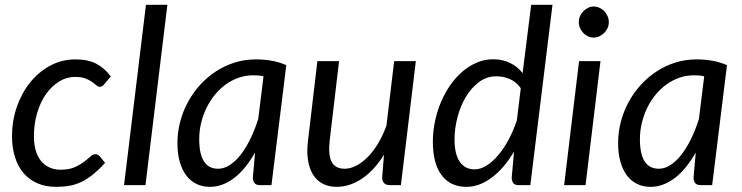

<svg xmlns="http://www.w3.org/2000/svg" viewBox="-20 -756 3030 784"><path d="M409 -91Q383 -62.5 359.5 -43.5Q336 -24.5 312.5 -13.2Q289 -2 263.8 2.5Q238.5 7 209.5 7Q165.5 7 131.8 -8Q98 -23 75.2 -50.2Q52.5 -77.5 40.8 -115.8Q29 -154 29 -200Q29 -261.5 48.2 -318Q67.5 -374.5 102 -418Q136.5 -461.5 184.2 -487.5Q232 -513.5 288.5 -513.5Q339 -513.5 373 -495.8Q407 -478 432.5 -444L404.5 -410.5Q401 -406.5 396.8 -404Q392.5 -401.5 387 -401.5Q380 -401.5 373.2 -407.8Q366.5 -414 355.5 -421.8Q344.5 -429.5 328.2 -435.8Q312 -442 286.5 -442Q252 -442 221.5 -423.2Q191 -404.5 168 -372Q145 -339.5 131.8 -295Q118.5 -250.5 118.5 -199.5Q118.5 -168.5 125.5 -143.2Q132.5 -118 146.5 -100.2Q160.5 -82.5 180.8 -72.8Q201 -63 228 -63Q261.5 -63 284.2 -73Q307 -83 322.5 -94.8Q338 -106.5 348.8 -116.5Q359.5 -126.5 370 -126.5Q379.5 -126.5 387 -118L409 -91Z M486.5 0 576 -736.5H663.5L574 0Z M1088.5 0H1042.5Q1025 0 1018.8 -9Q1012.5 -18 1012.5 -31L1021.5 -133.5Q1003.5 -101.5 982.8 -75.5Q962 -49.5 938.8 -31.2Q915.5 -13 890 -3Q864.5 7 837 7Q807 7 782.5 -4.8Q758 -16.5 740.8 -39.2Q723.5 -62 714 -95.2Q704.5 -128.5 704.5 -171.5Q704.5 -216.5 715.8 -259.2Q727 -302 747.8 -340Q768.5 -378 797.5 -409.8Q826.5 -441.5 862.2 -464.8Q898 -488 939 -500.8Q980 -513.5 1025 -513.5Q1057.5 -513.5 1088.2 -508.2Q1119 -503 1149 -490ZM870.5 -67Q895 -67 918.5 -82.2Q942 -97.5 963 -124.5Q984 -151.5 1002.2 -188.8Q1020.5 -226 1034.5 -270.5L1056 -444.5Q1045 -447 1034.2 -447.8Q1023.5 -448.5 1013 -448.5Q983 -448.5 955 -438.8Q927 -429 902.5 -411.5Q878 -394 858 -369.8Q838 -345.5 823.8 -316.5Q809.5 -287.5 801.5 -254.8Q793.5 -222 793.5 -187.5Q793.5 -67 870.5 -67Z M1364.5 -506.5 1326.5 -184.5Q1319.5 -125 1333.8 -96Q1348 -67 1387.5 -67Q1410.5 -67 1434.8 -79.5Q1459 -92 1481.8 -115Q1504.5 -138 1524 -170.5Q1543.5 -203 1558 -243L1589.5 -506.5H1678L1617 0H1573Q1540.5 0 1540.5 -32L1548 -124Q1507.5 -59.5 1457.5 -26.2Q1407.5 7 1354.5 7Q1322.5 7 1298 -5.8Q1273.5 -18.5 1258.2 -43Q1243 -67.5 1237.5 -103Q1232 -138.5 1238 -184.5L1276 -506.5Z M2099 0Q2081.5 0 2075.5 -9Q2069.5 -18 2069.5 -31L2079 -137.5Q2060 -104.5 2037.5 -78Q2015 -51.5 1990.2 -32.5Q1965.5 -13.5 1938.8 -3.2Q1912 7 1884.5 7Q1819.5 7 1783.5 -40.2Q1747.5 -87.5 1747.5 -177.5Q1747.5 -218.5 1756 -259.5Q1764.5 -300.5 1780.2 -338Q1796 -375.5 1818.2 -407.8Q1840.5 -440 1868 -463.5Q1895.5 -487 1927.2 -500.5Q1959 -514 1994 -514Q2031.5 -514 2062.2 -499.2Q2093 -484.5 2114 -457.5L2149 -736.5H2236L2145.5 0ZM1918 -64.5Q1942 -64.5 1966.2 -79.5Q1990.5 -94.5 2013.2 -121Q2036 -147.5 2056 -184.2Q2076 -221 2090.5 -264.5L2106.5 -396Q2087.5 -422.5 2060.8 -433.5Q2034 -444.5 2007 -444.5Q1967.5 -444.5 1936 -421Q1904.5 -397.5 1882.2 -360.2Q1860 -323 1848 -277Q1836 -231 1836 -186.5Q1836 -127 1857.2 -95.8Q1878.5 -64.5 1918 -64.5Z M2432 -506.5 2371 0H2283.5L2344.5 -506.5ZM2466 -665.5Q2466 -652.5 2460.8 -641.2Q2455.5 -630 2446.8 -621.2Q2438 -612.5 2426.8 -607.5Q2415.5 -602.5 2403.5 -602.5Q2392 -602.5 2381 -607.5Q2370 -612.5 2361.8 -621.2Q2353.5 -630 2348.5 -641.2Q2343.5 -652.5 2343.5 -665.5Q2343.5 -678.5 2348.5 -690Q2353.5 -701.5 2362 -710.2Q2370.5 -719 2381.5 -724.2Q2392.5 -729.5 2404 -729.5Q2416 -729.5 2427.2 -724.5Q2438.5 -719.5 2447 -710.8Q2455.5 -702 2460.8 -690.2Q2466 -678.5 2466 -665.5Z M2888 0H2842Q2824.5 0 2818.2 -9Q2812 -18 2812 -31L2821 -133.5Q2803 -101.5 2782.2 -75.5Q2761.5 -49.5 2738.2 -31.2Q2715 -13 2689.5 -3Q2664 7 2636.5 7Q2606.5 7 2582 -4.8Q2557.5 -16.5 2540.2 -39.2Q2523 -62 2513.5 -95.2Q2504 -128.5 2504 -171.5Q2504 -216.5 2515.2 -259.2Q2526.5 -302 2547.2 -340Q2568 -378 2597 -409.8Q2626 -441.5 2661.8 -464.8Q2697.5 -488 2738.5 -500.8Q2779.5 -513.5 2824.5 -513.5Q2857 -513.5 2887.8 -508.2Q2918.5 -503 2948.5 -490ZM2670 -67Q2694.5 -67 2718 -82.2Q2741.5 -97.5 2762.5 -124.5Q2783.5 -151.5 2801.8 -188.8Q2820 -226 2834 -270.5L2855.5 -444.5Q2844.5 -447 2833.8 -447.8Q2823 -448.5 2812.5 -448.5Q2782.5 -448.5 2754.5 -438.8Q2726.5 -429 2702 -411.5Q2677.5 -394 2657.5 -369.8Q2637.5 -345.5 2623.2 -316.5Q2609 -287.5 2601 -254.8Q2593 -222 2593 -187.5Q2593 -67 2670 -67Z"/></svg>

Font: Lato
Style: Italic
Weight: 400
Italic angle: -7°
Designer: Lukasz Dziedzic
Foundry: tyPoland Lukasz Dziedzic
Version: Version 2.007; 2014-02-27